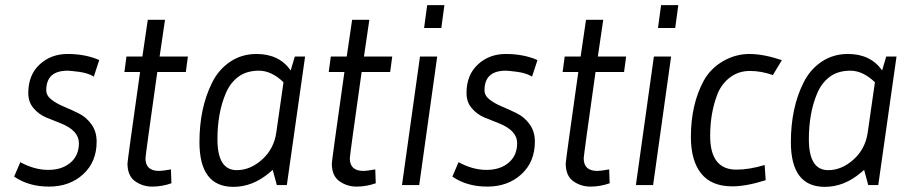

<svg xmlns="http://www.w3.org/2000/svg" viewBox="-20 -720 3529 747"><path d="M59 -89Q114 -59 167.5 -59Q221 -59 254 -87Q287 -115 287 -163Q287 -212 217 -240Q188 -251 159.5 -263Q131 -275 110.5 -299Q90 -323 90 -358Q90 -428 134 -469Q178 -510 243 -510Q308 -510 360 -489L366 -486L345 -422Q322 -436 287.5 -440.5Q253 -445 243 -445Q160 -445 160 -369Q160 -348 180 -332.5Q200 -317 229 -305Q258 -293 287 -278.5Q316 -264 336 -236Q356 -208 356 -169Q356 -90 303.5 -42Q251 6 171 6Q91 6 35 -33Z M546 -104Q546 -55 599 -55Q613 -55 645 -61L647 -7Q610 6 572.5 6Q535 6 505.5 -15Q476 -36 476 -84Q476 -94 525 -440H464L472 -500H534L555 -643H622L601 -500H711L703 -440H592Q546 -115 546 -104Z M888 7Q756 7 756 -167Q756 -300 805 -398Q830 -449 875 -479.5Q920 -510 978 -510Q1066 -510 1111 -446L1127 -500H1167L1096 0H1057L1041 -59L1028 -48Q963 7 888 7ZM1083 -400Q1036 -445 987.5 -445Q939 -445 907 -421Q875 -397 858 -356Q826 -280 826 -178Q826 -58 901 -58Q954 -58 1000 -99.5Q1046 -141 1055 -205Z M1341 -104Q1341 -55 1394 -55Q1408 -55 1440 -61L1442 -7Q1405 6 1367.5 6Q1330 6 1300.5 -15Q1271 -36 1271 -84Q1271 -94 1320 -440H1259L1267 -500H1329L1350 -643H1417L1396 -500H1506L1498 -440H1387Q1341 -115 1341 -104Z M1544 0 1614 -500H1681L1611 0ZM1709 -700 1697 -611H1630L1642 -700Z M1764 -89Q1819 -59 1872.5 -59Q1926 -59 1959 -87Q1992 -115 1992 -163Q1992 -212 1922 -240Q1893 -251 1864.5 -263Q1836 -275 1815.5 -299Q1795 -323 1795 -358Q1795 -428 1839 -469Q1883 -510 1948 -510Q2013 -510 2065 -489L2071 -486L2050 -422Q2027 -436 1992.5 -440.5Q1958 -445 1948 -445Q1865 -445 1865 -369Q1865 -348 1885 -332.5Q1905 -317 1934 -305Q1963 -293 1992 -278.5Q2021 -264 2041 -236Q2061 -208 2061 -169Q2061 -90 2008.5 -42Q1956 6 1876 6Q1796 6 1740 -33Z M2251 -104Q2251 -55 2304 -55Q2318 -55 2350 -61L2352 -7Q2315 6 2277.5 6Q2240 6 2210.5 -15Q2181 -36 2181 -84Q2181 -94 2230 -440H2169L2177 -500H2239L2260 -643H2327L2306 -500H2416L2408 -440H2297Q2251 -115 2251 -104Z M2454 0 2524 -500H2591L2521 0ZM2619 -700 2607 -611H2540L2552 -700Z M2829 5Q2748 5 2708 -45Q2668 -95 2668 -187Q2668 -315 2719 -408Q2746 -455 2794 -482.5Q2842 -510 2896 -510Q2950 -510 3022 -486L2987 -428Q2941 -444 2898 -444Q2855 -444 2822.5 -420.5Q2790 -397 2773 -358Q2743 -284 2743 -191Q2743 -60 2845 -60Q2895 -60 2955 -78L2959 -19Q2884 5 2829 5Z M3189 7Q3057 7 3057 -167Q3057 -300 3106 -398Q3131 -449 3176 -479.5Q3221 -510 3279 -510Q3367 -510 3412 -446L3428 -500H3468L3397 0H3358L3342 -59L3329 -48Q3264 7 3189 7ZM3384 -400Q3337 -445 3288.5 -445Q3240 -445 3208 -421Q3176 -397 3159 -356Q3127 -280 3127 -178Q3127 -58 3202 -58Q3255 -58 3301 -99.5Q3347 -141 3356 -205Z"/></svg>

Font: Gudea
Style: Italic
Weight: 400
Version: Version 1.002